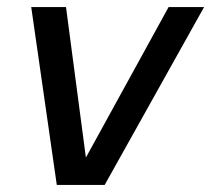

<svg xmlns="http://www.w3.org/2000/svg" viewBox="-20 -521 595 541"><path d="M455 -501H555L275 0H140L68 -501H166L222 -77Z"/></svg>

Font: Livvic Medium
Style: Italic
Weight: 500
Italic angle: -10°
Designer: Jacques Le Bailly, Baron von Fonthausen
Version: Version 1.001; ttfautohint (v1.8.2)